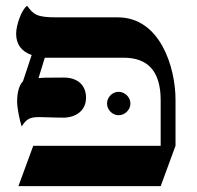

<svg xmlns="http://www.w3.org/2000/svg" viewBox="-20 -637 675 657"><path d="M580.6 -295.9C580.6 -406.2 528.3 -577.6 383.3 -577.6H174.3C106.9 -577.6 95.2 -586.4 72.8 -617.2C52.2 -603 35.2 -547.9 35.2 -522C35.2 -485.8 52.7 -461.4 88.4 -448.7L58.6 -358.9C45.4 -345.2 38.6 -321.3 38.6 -288.6C38.6 -268.6 46.4 -228 54.2 -204.1C70.8 -231 83.5 -236.3 115.2 -236.3C134.8 -236.3 162.1 -234.4 201.7 -234.4C247.6 -237.3 274.4 -264.2 274.4 -302.7C274.4 -343.8 247.6 -371.6 198.2 -371.6C135.3 -371.6 124.5 -371.1 111.8 -369.6L133.3 -439.5H403.3C484.9 -439.5 529.8 -394.5 529.8 -293.9V-138.2H93.8L43 0H529.8L580.6 -138.2ZM426.3 -282.7C426.3 -304.2 407.7 -322.8 385.7 -322.8C364.3 -322.8 346.2 -304.2 346.2 -282.7C346.2 -261.7 364.3 -242.7 385.7 -242.7C407.7 -242.7 426.3 -261.7 426.3 -282.7Z"/></svg>

Font: Cardo
Style: Italic
Weight: 400
Designer: David J. Perry
Foundry: David J. Perry
Version: Version 0.99